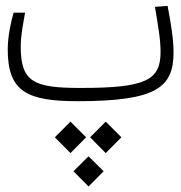

<svg xmlns="http://www.w3.org/2000/svg" viewBox="-20 -349 626 665"><path d="M248.5 1.5C521.5 1.5 581.1 -45.9 581.1 -167.5C581.1 -213.9 571.8 -268.6 560.5 -328.6L516.6 -325.2C528.3 -255.9 536.1 -211.9 536.1 -168.5C536.1 -69.8 482.9 -44.4 258.3 -44.4C97.2 -44.4 51.8 -64.9 51.8 -187.5C51.8 -227.5 60.5 -268.1 66.9 -305.2H27.3C18.6 -277.8 6.8 -223.1 6.8 -177.7C6.8 -31.7 73.7 1.5 248.5 1.5ZM224.1 72.3 169.9 126.5 224.1 181.2 278.3 126.5ZM346.2 72.3 292 126.5 346.2 181.2 400.4 126.5ZM286.6 192.4 234.4 244.1 286.6 296.9 338.9 244.1Z"/></svg>

Font: Cascadia Code PL ExtraLight
Style: Regular
Weight: 200
Monospace: yes
Designer: Aaron Bell
Foundry: Saja Typeworks
Version: Version 2404.023